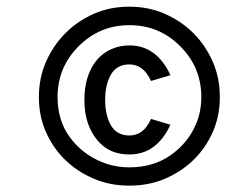

<svg xmlns="http://www.w3.org/2000/svg" viewBox="-20 -552 687 583"><path d="M497.6 -173.3Q455.6 -83 373 -83Q324.7 -83 293.5 -108.6Q262.2 -134.3 247.1 -177.2Q236.3 -208 236.3 -248.5Q236.3 -305.7 258.1 -345.9Q279.8 -386.2 319.3 -403.3Q344.2 -414.1 373 -414.1Q455.6 -414.1 497.6 -323.7L438.5 -306.2Q416 -356.4 373 -356.4Q335 -356.4 317.1 -325.9Q299.3 -295.4 299.3 -248.5Q299.3 -201.7 317.1 -171.1Q335 -140.6 373 -140.6Q416.5 -140.6 438.5 -190.9ZM647.5 -257.3Q647.5 -198.7 625.5 -149.9Q603.5 -101.1 567.1 -65.9Q530.8 -30.8 481.4 -9.5Q432.1 11.7 373 11.7Q314 11.7 264.4 -9.5Q214.8 -30.8 178.5 -65.9Q142.1 -101.1 120.1 -149.7Q98.1 -198.2 98.1 -257.3Q98.1 -316.4 120.4 -366Q142.6 -415.5 178.7 -451.2Q214.8 -487.8 264.2 -509.8Q313.5 -531.7 373 -531.7Q432.1 -531.7 481.7 -509.5Q531.2 -487.3 567.4 -451.2Q603.5 -415 625.5 -365.7Q647.5 -316.4 647.5 -257.3ZM591.3 -257.3Q591.3 -347.7 527.3 -411.6Q463.4 -475.6 373 -475.6Q282.7 -475.6 218.8 -411.6Q154.8 -347.7 154.8 -257.3Q154.8 -186 192.1 -135.3Q229.5 -84.5 288.1 -60.5Q327.6 -43.9 373 -43.9Q444.8 -43.9 497.1 -80.1Q549.3 -116.2 574.2 -172.9Q591.3 -211.9 591.3 -257.3Z"/></svg>

Font: Meera Inimai
Style: Regular
Weight: 400
Version: 2.0.0+20160526